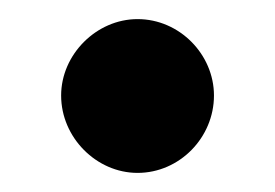

<svg xmlns="http://www.w3.org/2000/svg" viewBox="-20 -166 288 201"><path d="M124 15C168 15 204 -22 204 -66C204 -109 168 -146 124 -146C81 -146 44 -109 44 -66C44 -22 81 15 124 15Z"/></svg>

Font: HB Figtree Prototype
Style: Bold
Weight: 700
Designer: Alfredo Marco Pradil
Foundry: Hanken Design Co.®
Version: Version 1.002;Glyphs 3.2 (3228)